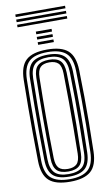

<svg xmlns="http://www.w3.org/2000/svg" viewBox="-112 -1104 670 1166"><g transform="rotate(-10 223.5 -521.0)"><path d="M223.2 7.5Q133 7.5 93.2 -29Q53.5 -65.5 52 -149.5Q50.5 -243.8 50 -322.9Q49.5 -402 50 -480.4Q50.5 -558.8 52 -650.5Q53.5 -734.8 93.2 -771.1Q133 -807.5 223.2 -807.5Q311.5 -807.5 351.6 -771.4Q391.8 -735.2 394 -650.8Q396.2 -564 397 -485.2Q397.8 -406.5 397 -325.1Q396.2 -243.8 394 -149.2Q391.8 -63.2 350.9 -27.9Q310 7.5 223.2 7.5ZM223.2 -8.2Q300.2 -8.2 336.5 -40.2Q372.8 -72.2 374.5 -150Q376.5 -237.2 377.2 -315.9Q378 -394.5 377.4 -475.2Q376.8 -556 374.5 -650Q372.8 -727 336.9 -759.4Q301 -791.8 223.2 -791.8Q142.5 -791.8 107.8 -758.5Q73 -725.2 71.2 -650Q69.8 -571.2 69.1 -496.5Q68.5 -421.8 69 -338.4Q69.5 -255 71.2 -150Q72.5 -71.2 109.6 -39.8Q146.8 -8.2 223.2 -8.2ZM223.2 -24Q153.5 -24 122.8 -53.2Q92 -82.5 90.8 -150Q89.2 -243.8 88.8 -322.8Q88.2 -401.8 88.8 -480.1Q89.2 -558.5 90.8 -650Q92 -717.5 122.6 -746.8Q153.2 -776 223.2 -776Q290.8 -776 322 -747.1Q353.2 -718.2 355.2 -649.5Q358.5 -528.5 358.6 -408.8Q358.8 -289 355.2 -150.5Q353.2 -81 321.5 -52.5Q289.8 -24 223.2 -24ZM223.2 -39.8Q278.2 -39.8 306.2 -64.1Q334.2 -88.5 335.8 -151Q337.8 -237 338.5 -317Q339.2 -397 338.6 -478.2Q338 -559.5 335.8 -649Q334.2 -710.8 306.9 -735.5Q279.5 -760.2 223.2 -760.2Q163.8 -760.2 137.5 -734.4Q111.2 -708.5 110 -649.5Q108.2 -563.5 107.8 -485Q107.2 -406.5 107.8 -325.4Q108.2 -244.2 110 -150.5Q111.2 -91.8 137.4 -65.8Q163.5 -39.8 223.2 -39.8ZM223.2 -55.5Q174.2 -55.5 152.4 -77.9Q130.5 -100.2 129.5 -151.2Q124.8 -394.5 129.5 -649.2Q130.5 -701.8 153.4 -723.1Q176.2 -744.5 223.2 -744.5Q271 -744.5 293 -722.6Q315 -700.8 316.5 -648.8Q318.5 -566.2 319.4 -488Q320.2 -409.8 319.5 -327.9Q318.8 -246 316.5 -152.2Q315.2 -100 293.1 -77.8Q271 -55.5 223.2 -55.5ZM223.2 -71.5Q260.2 -71.5 278.2 -89.6Q296.2 -107.8 297 -153Q298.2 -233 298.9 -310.5Q299.5 -388 299.1 -470.2Q298.8 -552.5 297 -647Q296.2 -693.5 277.6 -711Q259 -728.5 223.2 -728.5Q185.2 -728.5 167.5 -710.5Q149.8 -692.5 148.8 -648.5Q146.5 -527.5 146.2 -409.2Q146 -291 148.8 -151.5Q149.8 -108.5 167.1 -90Q184.5 -71.5 223.2 -71.5ZM175.2 -910V-926.5H272.2V-910ZM175.2 -877.5V-893.8H272.2V-877.5ZM175.2 -845V-861.2H272.2V-845ZM70.5 -1034.8V-1050.5H377.2V-1034.8ZM70.5 -1003V-1019H377.2V-1003ZM70.5 -971.5V-987.2H377.2V-971.5Z"/></g></svg>

Font: Big Shoulders Inline Text SemiBold
Style: Regular
Weight: 600
Designer: Patric King
Foundry: XO Type Co
Version: Version 1.000